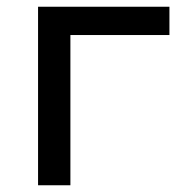

<svg xmlns="http://www.w3.org/2000/svg" viewBox="-20 -550 528 570"><path d="M483 -446V-530H93V0H189V-446Z"/></svg>

Font: ICO Headline
Style: Regular
Weight: 500
Designer: Julieta Ulanovsky
Foundry: Julieta Ulanovsky
Version: Version 7.200